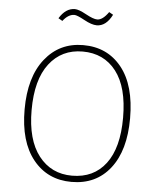

<svg xmlns="http://www.w3.org/2000/svg" viewBox="-59 -923 808 983"><g transform="rotate(5 345.0 -431.5)"><path d="M404 -800Q378 -800 339 -821.5Q300 -843 286 -843Q255 -843 227 -807L206 -819Q239 -873 286 -873Q306 -873 345 -851.5Q384 -830 404 -830Q432 -830 462 -873L483 -861Q452 -800 404 -800ZM345 -693Q469 -693 542.5 -601.5Q616 -510 616 -340Q616 -175 543.5 -82.5Q471 10 345 10Q222 10 148 -81.5Q74 -173 74 -339Q74 -505 148.5 -599Q223 -693 345 -693ZM345 -660Q237 -660 173.5 -577.5Q110 -495 110 -339Q110 -186 174 -104Q238 -22 345 -22Q456 -22 518 -103.5Q580 -185 580 -340Q580 -497 517 -578.5Q454 -660 345 -660Z"/></g></svg>

Font: Fira Sans UltraLight
Style: Regular
Weight: 200
Designer: Carrois Corporate & Edenspiekermann AG
Foundry: Carrois Corporate GbR & Edenspiekermann AG
Version: Version 4.106;PS 004.106;hotconv 1.0.70;makeotf.lib2.5.58329